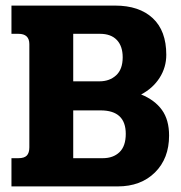

<svg xmlns="http://www.w3.org/2000/svg" viewBox="-20 -667 646 687"><path d="M21 -101H46Q67 -101 76 -110.5Q85 -120 85 -140V-509Q85 -546 46 -546H21V-647H392Q478 -647 526.5 -602Q575 -557 575 -471Q575 -426 551 -388.5Q527 -351 485 -329Q534 -309 559.5 -273.5Q585 -238 585 -182Q585 -100 534.5 -50Q484 0 401 0H21ZM336 -376Q372 -376 395.5 -397.5Q419 -419 419 -462Q419 -502 398 -524Q377 -546 338 -546H242V-376ZM348 -101Q385 -101 407.5 -122.5Q430 -144 430 -188Q430 -272 340 -272H242V-101Z"/></svg>

Font: Pridi SemiBold
Style: Regular
Weight: 600
Designer: Katatrad Team
Foundry: CadsonDemak
Version: Version 1.001